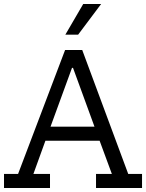

<svg xmlns="http://www.w3.org/2000/svg" viewBox="-97 -943 732 963"><path d="M153.8 -70.5V0H-76.9V-70.5H-6.4L229.5 -692.3H315.4L546.2 -70.5H615.4V0H384.6V-70.5H464.1L402.6 -237.2H130.8L70.5 -70.5ZM269.2 -602.6H264.1L156.4 -307.7H376.9ZM320.5 -923.1H410.3L294.9 -769.2H230.8Z"/></svg>

Font: Slabo 13px
Style: Regular
Weight: 400
Designer: John Hudson
Foundry: Tiro Typeworks Ltd.
Version: Version 1.02 Build 005a